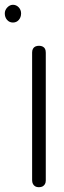

<svg xmlns="http://www.w3.org/2000/svg" viewBox="-79 -771 266 801"><path d="M83 10Q74 10 68 6.5Q62 3 58.5 -3.5Q55 -10 55 -19V-552Q55 -561 58.5 -567.5Q62 -574 68.5 -577Q75 -580 84 -580Q93 -580 99.5 -576.5Q106 -573 109 -567Q112 -561 112 -551V-18Q112 -9 108.5 -3Q105 3 99 6.5Q93 10 83 10ZM-25 -677Q-40 -677 -49.5 -688Q-59 -699 -59 -715Q-59 -729 -48.5 -740Q-38 -751 -25 -751Q-11 -751 -1 -740.5Q9 -730 9 -715Q9 -699 -0.5 -688Q-10 -677 -25 -677Z"/></svg>

Font: Fredoka Expanded Light
Style: Regular
Weight: 300
Width: 7
Designer: Ben Nathan
Foundry: Milena B. Brandão, Ben Nathan
Version: Version 2.001